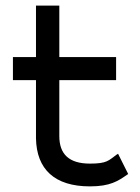

<svg xmlns="http://www.w3.org/2000/svg" viewBox="-20 -652 497 683"><path d="M26 -367H108V-160C110 -50 174 11 300 11C372 11 400 -8 433 -31L436 -33L400 -105L395 -102C366 -81 361 -70 300 -70C225 -70 191 -104 191 -168V-367H393V-449H191V-632H108V-449H26Z"/></svg>

Font: Charger Sport
Style: SeBdExt
Weight: 600
Designer: Jasper
Foundry: Cannot Into Space Fonts
Version: Version 1.1